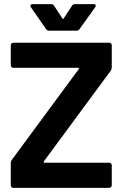

<svg xmlns="http://www.w3.org/2000/svg" viewBox="-20 -906 597 926"><path d="M44 0Q39 0 35.5 -3.5Q32 -7 32 -12V-120Q32 -128 37 -135L360 -573Q361 -574 361 -575Q361 -576 360 -577.5Q359 -579 356 -579H44Q39 -579 35.5 -582.5Q32 -586 32 -591V-688Q32 -693 35.5 -696.5Q39 -700 44 -700H507Q512 -700 515.5 -696.5Q519 -693 519 -688V-580Q519 -572 514 -565L191 -127Q191 -126 191 -125Q191 -124 191.5 -122.5Q192 -121 195 -121H507Q512 -121 515.5 -117.5Q519 -114 519 -109V-12Q519 -7 515.5 -3.5Q512 0 507 0ZM129 -871Q127 -874 127 -878Q127 -886 137 -886H227Q236 -886 241 -878L281 -817Q283 -814 284 -814Q286 -814 287 -817L327 -878Q332 -886 341 -886H431Q439 -886 440.5 -883Q442 -880 442 -878Q442 -875 439 -871L363 -765Q358 -758 349 -758H216Q207 -758 202 -766Z"/></svg>

Font: LinhAnh
Style: Bold
Weight: 700
Designer: Jeremy Tribby
Foundry: Tribby Type
Version: Version 1.408